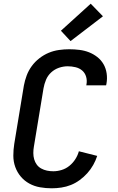

<svg xmlns="http://www.w3.org/2000/svg" viewBox="-20 -1009 640 1037"><path d="M259 8Q227 8 196 2.5Q165 -3 138.5 -17.5Q112 -32 92.5 -55Q73 -78 62.5 -107Q52 -136 52 -168Q52 -200 57 -232L109 -547Q114 -574 124 -601Q134 -628 151.5 -652Q169 -676 193 -694.5Q217 -713 243.5 -724Q270 -735 298.5 -739Q327 -743 354 -743Q382 -743 409.5 -739.5Q437 -736 461 -726.5Q485 -717 505.5 -701Q526 -685 539 -662.5Q552 -640 556 -612.5Q560 -585 555 -557L553 -548H446L447 -553Q451 -575 445 -595Q439 -615 424 -628Q409 -641 388 -646Q367 -651 346 -651Q322 -651 298.5 -643Q275 -635 256.5 -618Q238 -601 228.5 -578Q219 -555 215 -532L163 -217Q160 -200 160 -182.5Q160 -165 164.5 -149Q169 -133 178.5 -120Q188 -107 202.5 -99Q217 -91 233.5 -87.5Q250 -84 268 -84Q290 -84 313 -91Q336 -98 355 -113.5Q374 -129 387 -149.5Q400 -170 406 -192L505 -167Q497 -142 483.5 -118Q470 -94 451.5 -73.5Q433 -53 410.5 -36.5Q388 -20 363 -10Q338 0 311.5 4Q285 8 259 8ZM361 -787 309 -843 470 -989 536 -921Z"/></svg>

Font: Iosevka Semibold Extended
Style: Italic
Weight: 600
Width: 7
Italic angle: -9°
Monospace: yes
Designer: Belleve Invis
Foundry: Belleve Invis
Version: Version 32.5.0; ttfautohint (v1.8.4)